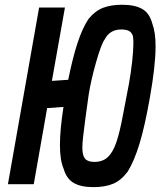

<svg xmlns="http://www.w3.org/2000/svg" viewBox="-20 -756 658 788"><path d="M241.5 -62.5Q226 -97 226 -161Q226 -223 240.5 -317L173.5 -312.5L118.5 0H12.5L140.5 -725H246.5L193 -424L260 -428.5Q278 -518 298 -579.2Q318 -640.5 343.5 -678.5Q370 -711 402.5 -723.8Q435 -736.5 481 -736.5Q533 -736.5 563.2 -719.5Q593.5 -702.5 605 -659.5Q618.5 -624 618.5 -566Q618.5 -486.5 595 -355Q575 -240.5 553.2 -168.2Q531.5 -96 504 -51.5Q476.5 -15 443.5 -1.5Q410.5 12 363.5 12Q312 12 282.5 -5.2Q253 -22.5 241.5 -62.5ZM485 -286 509 -411Q517.5 -458.5 522.5 -504.2Q527.5 -550 527.5 -580.5Q527.5 -594.5 525.5 -608.5Q519.5 -624.5 508 -629.8Q496.5 -635 477.5 -635Q430.5 -635 409.5 -594Q396 -576 375 -503Q354 -430 344 -368L331.5 -277.5L329 -258.5Q323.5 -217 320.8 -192.2Q318 -167.5 318 -150Q318 -118 329 -104.8Q340 -91.5 367.5 -91.5Q401 -91.5 422 -110.8Q443 -130 457.2 -171.2Q471.5 -212.5 485 -286Z"/></svg>

Font: JuliaMono SemiBold
Style: Italic
Weight: 600
Italic angle: -9°
Monospace: yes
Designer: cormullion
Foundry: corm
Version: Version 0.056; ttfautohint (v1.8.4)